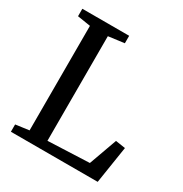

<svg xmlns="http://www.w3.org/2000/svg" viewBox="-172 -873 954 1003"><g transform="rotate(30 304.5 -371.5)"><path d="M115.5 -55V-685.5L36.5 -698V-743H319V-698L223.5 -685.5V-54.5L473.5 -65L534 -233L593 -224L558 0H34.5V-44Z"/></g></svg>

Font: Merriweather Text
Style: Regular
Weight: 400
Designer: Eben Sorkin
Foundry: Eben Sorkin
Version: Version 2.100; ttfautohint (v1.7.19-72a1) -l 8 -r 50 -G 200 